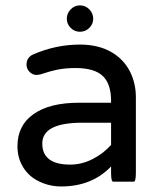

<svg xmlns="http://www.w3.org/2000/svg" viewBox="-20 -672 589 703"><path d="M224.6 -603.5Q224.6 -623 238.8 -637.7Q252.9 -652.3 272.5 -652.3Q293 -652.3 307.1 -637.7Q321.3 -623 321.3 -603.5Q321.3 -584 307.1 -569.8Q293 -555.7 272.5 -555.7Q252.9 -555.7 238.8 -569.8Q224.6 -584 224.6 -603.5ZM125 -6.8Q86.9 -24.4 65.4 -58.6Q43.9 -92.8 43.9 -136.7Q43.9 -212.9 103 -254.4Q162.1 -295.9 269.5 -295.9H386.7V-302.7Q386.7 -365.2 356 -394Q325.2 -422.9 256.8 -422.9Q221.7 -422.9 193.4 -417.5Q165 -412.1 127 -399.4L114.3 -397.5Q99.6 -397.5 88.4 -408.7Q77.1 -419.9 77.1 -435.5Q77.1 -462.9 103.5 -473.6Q185.5 -508.8 272.5 -508.8Q339.8 -508.8 387.7 -481.4Q432.6 -455.1 455.1 -411.6Q477.5 -368.2 477.5 -315.4V-39.1Q477.5 -6.8 469.7 -6.8H394.5Q386.7 -6.8 386.7 -39.1V-62.5Q316.4 10.7 204.1 10.7Q162.1 10.7 125 -6.8ZM386.7 -141.6V-222.7H281.2Q134.8 -222.7 134.8 -146.5Q134.8 -69.3 237.3 -69.3Q279.3 -69.3 318.8 -89.4Q358.4 -109.4 386.7 -141.6Z"/></svg>

Font: YuPearl-Regular
Style: Regular
Weight: 400
Designer: Max Yao
Foundry: Max-Everyday
Version: Version 1.011; ttfautohint (v1.8.3)